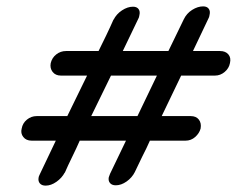

<svg xmlns="http://www.w3.org/2000/svg" viewBox="-20 -581 742 602"><path d="M171 -344Q154 -344 145 -355.5Q136 -367 139 -383Q143 -400 156.5 -410.5Q170 -421 187 -421H289L313 -470Q326 -497 336 -520V-519Q345 -537 362.5 -548.5Q380 -560 397 -560Q409 -560 414.5 -552.5Q420 -545 417 -533Q416 -526 414 -523L365 -421H508L556 -520Q565 -539 582.5 -550Q600 -561 617 -561Q629 -561 634.5 -553.5Q640 -546 637 -534Q636 -527 634 -524L585 -421H670Q687 -421 696 -410.5Q705 -400 701 -383Q698 -367 684.5 -355.5Q671 -344 654 -344H548L487 -217H578Q595 -217 603.5 -206Q612 -195 609 -178Q605 -163 592 -151.5Q579 -140 562 -140H450Q440 -117 426 -90L402 -40L403 -42Q394 -24 377 -12Q360 0 343 0Q331 0 325 -7Q319 -14 321 -25Q322 -28 325 -36L375 -140H230Q220 -117 206.5 -89.5Q193 -62 183 -39V-40Q174 -23 157 -11Q140 1 123 1Q111 1 105 -6Q99 -13 101 -24Q101 -27 105 -35L155 -140H79Q62 -140 53 -151.5Q44 -163 48 -178Q51 -195 64.5 -206Q78 -217 95 -217H191L253 -344ZM266 -217H411L472 -344H328Z"/></svg>

Font: VDS Compensated
Style: Light Italic
Weight: 300
Italic angle: -12°
Designer: artmaker
Foundry: artmaker
Version: Version 1.000 2012 initial release